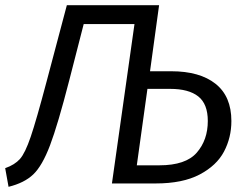

<svg xmlns="http://www.w3.org/2000/svg" viewBox="-31 -708 943 741"><path d="M862 -241Q862 -177 833.5 -123Q805 -69 739.5 -34.5Q674 0 570 0H401L488 -615H292L236 -397Q192 -226 162 -147Q132 -68 97.5 -35Q63 -2 2 13L-11 -59Q26 -72 46 -94.5Q66 -117 87.5 -180Q109 -243 149 -394L227 -688H583L548 -433H630Q740 -433 801 -384.5Q862 -336 862 -241ZM771 -241Q771 -307 734 -336Q697 -365 626 -365H538L497 -70H584Q686 -70 728.5 -119Q771 -168 771 -241Z"/></svg>

Font: FiraGO Book
Style: Italic
Weight: 350
Italic angle: -8°
Designer: bBox Type GmbH
Foundry: bBox Type GmbH
Version: Version 1.001